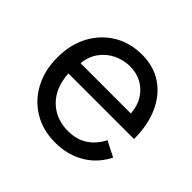

<svg xmlns="http://www.w3.org/2000/svg" viewBox="-134 -657 813 813"><g transform="rotate(45 273.0 -250.0)"><path d="M289 12Q216 12 160 -21.5Q104 -55 72.5 -114Q41 -173 41 -250Q41 -327 72.5 -386Q104 -445 159.5 -478.5Q215 -512 287 -512Q357 -512 408 -477.5Q459 -443 487 -381Q515 -319 515 -235H122Q127 -153 174 -107Q221 -61 293 -61Q346 -61 382.5 -86Q419 -111 439 -152L508 -117Q489 -78 457.5 -49Q426 -20 383.5 -4Q341 12 289 12ZM128 -302H429Q426 -345 406.5 -376Q387 -407 356 -424Q325 -441 286 -441Q248 -441 213 -424.5Q178 -408 155 -376.5Q132 -345 128 -302Z"/></g></svg>

Font: Figtree Light
Style: Regular
Weight: 400
Version: Version 2.002